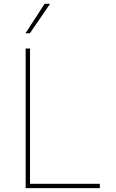

<svg xmlns="http://www.w3.org/2000/svg" viewBox="-20 -980 602 1000"><path d="M113.6 0V-727.3H136.4V-22.7H500V0ZM112.9 -806.8 212.4 -960.2H240.8L135.7 -806.8Z"/></svg>

Font: Inter Thin BETA
Style: Regular
Weight: 100
Designer: Rasmus Andersson
Foundry: rsms
Version: Version 3.011;git-f93a4a705